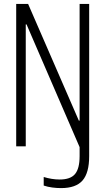

<svg xmlns="http://www.w3.org/2000/svg" viewBox="-20 -750 540 984"><path d="M293 214Q271 214 248 211Q225 208 204 201V157Q223 163 244 166.5Q265 170 286 170Q341 170 364.5 142Q388 114 388 50V-36L407 48L116 -625H112V0H63V-730H124L384 -132H388V-730H437V50Q437 136 403 175Q369 214 293 214Z"/></svg>

Font: M PLUS 1 Code Light
Style: Regular
Weight: 300
Designer: Coji Morishita
Foundry: UNDERFOREST DESIGN
Version: Version 1.002